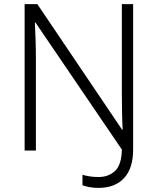

<svg xmlns="http://www.w3.org/2000/svg" viewBox="-20 -734 769 936"><path d="M460 182Q436 182 415 178Q394 174 382 169V118Q398 123 418 126Q438 129 460 129Q510 129 541.5 98.5Q573 68 574 -5L153 -624H150Q152 -588 153.5 -540Q155 -492 155 -445V0H100V-714H162L575 -102H578Q576 -136 575 -184Q574 -232 574 -277V-714H629V-5Q629 87 584.5 134.5Q540 182 460 182Z"/></svg>

Font: Noto Sans Canadian Aboriginal Light
Style: Regular
Weight: 300
Designer: Monotype Design Team, Typotheque's Kevin King
Foundry: Monotype Imaging Inc.
Version: Version 2.004; ttfautohint (v1.8.4.7-5d5b)